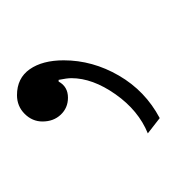

<svg xmlns="http://www.w3.org/2000/svg" viewBox="-11 -83 208 226"><g transform="rotate(-90 93.0 30.0)"><path d="M135 1Q135 35 117 66Q99 97 67 114L49 100Q76 89 95 62Q114 35 114 10Q114 5 112 -5H110Q104 6 91 6Q79 6 71 -2.5Q63 -11 63 -24Q63 -36 72 -45Q81 -54 94 -54Q114 -54 124.5 -39Q135 -24 135 1Z"/></g></svg>

Font: Work Sans ExtraLight
Style: Regular
Weight: 280
Designer: Wei Huang
Foundry: Wei Huang
Version: Version 1.500